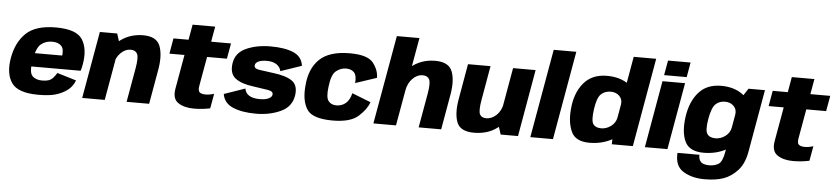

<svg xmlns="http://www.w3.org/2000/svg" viewBox="-52 -1121 7360 1693"><g transform="rotate(5 3627.5 -274.5)"><path d="M297.5 6 320 -122Q261.5 -122 231.8 -154.5Q202 -187 221 -296Q240 -405 281 -438Q322 -471 378 -471Q434.5 -471 461.2 -441.5Q488 -412 475 -340.5L484.5 -357H214.5L193.5 -237.5H651Q659.5 -263.5 665 -296Q689 -432.5 636.5 -515.8Q584 -599 400.5 -599Q222 -599 137.2 -517.5Q52.5 -436 28 -296Q4 -157.5 59.8 -75.8Q115.5 6 297.5 6ZM320 -122 297.5 6Q393 6 449 -10.2Q505 -26.5 550.5 -59Q596 -91.5 618 -149L448.5 -200Q432.5 -173.5 416 -155.5Q399.5 -137.5 377.2 -129.8Q355 -122 320 -122Z M685.5 0H885L973 -500L943.5 -593H790ZM1078.5 0H1278L1332 -306Q1354.5 -435 1324 -516.2Q1293.5 -597.5 1173.5 -597.5Q1045 -597.5 951.2 -515.8Q857.5 -434 843 -353L933 -312Q945 -379.5 985.8 -420.2Q1026.5 -461 1074 -461Q1117.5 -461 1133.2 -430Q1149 -399 1132 -302Z M1674 8Q1748 8 1818 -7L1841.5 -138Q1803 -125 1766 -125Q1731 -125 1714 -138.5Q1697 -152 1705 -197L1751 -456H1926.5L1951 -593H1775L1799 -728.5H1599L1575 -593H1441.5L1417.5 -456H1551L1497.5 -154Q1481.5 -63 1535.2 -27.5Q1589 8 1674 8Z M2223 5Q2345 5 2441.8 -39.8Q2538.5 -84.5 2554 -186Q2567 -277 2511.2 -315Q2455.5 -353 2343 -366Q2265.5 -375.5 2218.5 -383Q2171.5 -390.5 2176 -420Q2178.5 -442 2205.8 -454.8Q2233 -467.5 2281 -467.5Q2333 -467.5 2365.8 -445.5Q2398.5 -423.5 2405 -387.5L2591 -451Q2580.5 -532 2504 -564.8Q2427.5 -597.5 2302.5 -597.5Q2178 -597.5 2085.5 -555.5Q1993 -513.5 1979.5 -420Q1966 -328 2020.2 -286.8Q2074.5 -245.5 2180 -232.5Q2261.5 -221 2310.5 -213Q2359.5 -205 2355 -174.5Q2351.5 -152.5 2322.5 -139.2Q2293.5 -126 2244.5 -126Q2185 -126 2151.2 -147.5Q2117.5 -169 2112 -208L1926 -143.5Q1939.5 -62.5 2020.2 -28.8Q2101 5 2223 5Z M2902 6Q3059.5 6 3129.2 -57Q3199 -120 3221 -184L3055 -249Q3040 -187 3005.5 -158.5Q2971 -130 2923.5 -130Q2877.5 -130 2853 -161.2Q2828.5 -192.5 2840.5 -286Q2852.5 -396 2893.2 -428.5Q2934 -461 2982 -461Q3029.5 -461 3053.8 -433.2Q3078 -405.5 3071.5 -340.5L3259.5 -403Q3260 -470.5 3210.8 -534.2Q3161.5 -598 3003.5 -598Q2822.5 -598 2735.5 -515Q2648.5 -432 2637 -277Q2625 -146 2673.8 -70Q2722.5 6 2902 6Z M3263 0H3463L3602 -785H3402ZM3663.5 0H3863L3918 -312.5Q3940.5 -441 3909.2 -519.2Q3878 -597.5 3758.5 -597.5Q3629.5 -597.5 3536 -515.8Q3442.5 -434 3428 -353L3518 -312Q3530 -379.5 3570.5 -420.2Q3611 -461 3658.5 -461Q3702.5 -461 3718.2 -430Q3734 -399 3717 -302Z M4389.5 0H4543L4647 -593H4447.5L4359.5 -93ZM4248 -593H4048.5L3994 -280.5Q3971 -152 4001 -73.8Q4031 4.5 4153 4.5Q4291.5 4.5 4380.5 -77.2Q4469.5 -159 4483.5 -240L4393 -276.5Q4381 -209 4339.5 -170.5Q4298 -132 4250.5 -132Q4206.5 -132 4192.2 -163Q4178 -194 4195 -291Z M4652 0H4852.5L4990.5 -785H4790.5Z M5373.5 0H5559.5L5697.5 -785H5498.5L5375.5 -83.5ZM5175 4Q5285.5 4 5375.8 -45.2Q5466 -94.5 5477 -158L5403 -240.5Q5394.5 -192.5 5354.2 -162.2Q5314 -132 5267 -132Q5216 -132 5195.8 -163Q5175.5 -194 5189.5 -294Q5204 -396.5 5238 -428.8Q5272 -461 5324.5 -461Q5372 -461 5401.8 -430.8Q5431.5 -400.5 5423 -353L5526 -435Q5537 -498.5 5463 -548Q5389 -597.5 5278.5 -597.5Q5145.5 -597.5 5071.5 -507.8Q4997.5 -418 4987 -273.5Q4977 -156.5 5014.8 -76.2Q5052.5 4 5175 4Z M5666 0H5865.5L5970 -593H5770ZM5803 -778.5 5779.5 -647.5H5979.5L6002.5 -778.5Z M6214 236Q6314 236 6381.8 212Q6449.5 188 6505 128Q6560.5 68 6579.5 -39L6677 -593H6531.5L6456.5 -478L6375.5 -18Q6360.5 68.5 6326 89.2Q6291.5 110 6242.5 110Q6214 110 6192.2 101.5Q6170.5 93 6160 73.2Q6149.5 53.5 6151.5 25H5957Q5948.5 141 6025.2 188.5Q6102 236 6214 236ZM6186 4Q6297 4 6387.2 -45Q6477.5 -94 6489 -158L6414.5 -240.5Q6406.5 -192.5 6366 -162.2Q6325.5 -132 6278.5 -132Q6227 -132 6205.5 -163.5Q6184 -195 6201.5 -297Q6219.5 -398 6252.2 -429.5Q6285 -461 6336.5 -461Q6383.5 -461 6413.2 -430.8Q6443 -400.5 6434.5 -353L6537 -430.5Q6548 -494 6474.2 -545.8Q6400.5 -597.5 6290 -597.5Q6163 -597.5 6091.2 -515.8Q6019.5 -434 6000 -298Q5981 -162 6020 -79Q6059 4 6186 4Z M6978 8Q7052 8 7122 -7L7145.5 -138Q7107 -125 7070 -125Q7035 -125 7018 -138.5Q7001 -152 7009 -197L7055 -456H7230.5L7255 -593H7079L7103 -728.5H6903L6879 -593H6745.5L6721.5 -456H6855L6801.5 -154Q6785.5 -63 6839.2 -27.5Q6893 8 6978 8Z"/></g></svg>

Font: Anybody UltraCondensed Thin ExtraBold
Style: Italic
Weight: 800
Italic angle: -10°
Version: Version 1.111